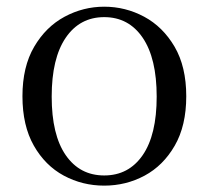

<svg xmlns="http://www.w3.org/2000/svg" viewBox="-20 -551 636 585"><path d="M297.5 14.6Q231.2 14.6 174.4 -15.9Q117.6 -46.5 83 -107.4Q48.4 -168.3 48.4 -257.8Q48.4 -347.6 84.1 -408.5Q119.7 -469.3 176.7 -500Q233.7 -530.6 297.5 -530.6Q362.2 -530.6 419.2 -500.1Q476.2 -469.5 511.9 -408.7Q547.5 -347.8 547.5 -257.8Q547.5 -168 512.4 -107.2Q477.3 -46.3 420.5 -15.8Q363.7 14.6 297.5 14.6ZM297.5 -16.4Q372 -16.4 414.7 -78.2Q457.4 -140.1 457.4 -256.6Q457.4 -373.4 414.7 -436.1Q372 -498.8 297.5 -498.8Q223.1 -498.8 180.3 -436.1Q137.5 -373.4 137.5 -256.6Q137.5 -140.1 180.3 -78.2Q223.1 -16.4 297.5 -16.4Z"/></svg>

Font: Noto Serif KR ExtraLight
Style: Regular
Weight: 200
Designer: Ryoko NISHIZUKA 西塚涼子 (kana & ideographs); Frank Grießhammer (Latin, Greek & Cyrillic); Wenlong ZHANG 张文龙 (bopomofo); San
Foundry: Adobe
Version: Version 2.002-H1;hotconv 1.1.0;makeotfexe 2.6.0